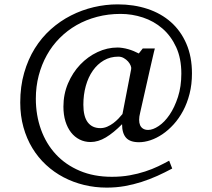

<svg xmlns="http://www.w3.org/2000/svg" viewBox="-20 -711 976 884"><path d="M584 -393.1Q585.4 -399.4 581.5 -409.2Q577.6 -418.9 569.6 -428Q561.5 -437 550 -443.6Q538.6 -450.2 524.9 -450.2Q487.8 -450.2 458 -432.9Q428.2 -415.5 407.2 -385.5Q386.2 -355.5 375 -315.2Q363.8 -274.9 363.8 -229Q363.8 -174.8 384 -147.9Q404.3 -121.1 441.9 -121.1Q458.5 -121.1 473.6 -127.7Q488.8 -134.3 501.7 -144Q514.6 -153.8 525.4 -165Q536.1 -176.3 543.9 -186ZM863.8 -373Q863.8 -322.3 852.8 -279.1Q841.8 -235.8 823 -200.7Q804.2 -165.5 779.5 -138.4Q754.9 -111.3 727.8 -93Q700.7 -74.7 672.9 -65.4Q645 -56.2 620.1 -56.2Q578.6 -56.2 560.3 -76.9Q542 -97.7 542 -139.2Q502.9 -99.6 467.5 -78.4Q432.1 -57.1 397 -57.1Q369.6 -57.1 346.7 -68.6Q323.7 -80.1 307.1 -101.3Q290.5 -122.6 281.2 -152.6Q272 -182.6 272 -220.2Q272 -277.3 293.2 -327.1Q314.5 -377 349.4 -413.6Q384.3 -450.2 429 -471.2Q473.6 -492.2 521 -492.2Q531.7 -492.2 544.4 -490.2Q557.1 -488.3 570.1 -484.6Q583 -481 595.5 -475.8Q607.9 -470.7 619.1 -464.8L637.2 -487.8H692.9Q691.9 -484.9 688.5 -470.5Q685.1 -456.1 680.2 -434.8Q675.3 -413.6 669.2 -387Q663.1 -360.4 657.2 -333.5Q642.6 -270 625 -190.9Q620.6 -173.8 620.6 -159.4Q620.6 -145 625 -134.8Q629.4 -124.5 638.7 -118.7Q647.9 -112.8 662.1 -112.8Q684.1 -112.8 710.9 -130.9Q737.8 -148.9 760.7 -182.6Q783.7 -216.3 799.3 -264.4Q814.9 -312.5 814.9 -372.1Q814.9 -442.4 791 -494.1Q767.1 -545.9 727.8 -579.8Q688.5 -613.8 638.2 -630.4Q587.9 -647 535.2 -647Q478 -647 427 -633.5Q376 -620.1 332.8 -595.5Q289.6 -570.8 254.6 -535.6Q219.7 -500.5 195.6 -457Q171.4 -413.6 158.2 -363Q145 -312.5 145 -256.8Q145 -180.7 168.7 -114.7Q192.4 -48.8 237.3 -0.5Q282.2 47.9 347.2 75.4Q412.1 103 495.1 103Q539.1 103 577.1 96.2Q615.2 89.4 647.9 78.6Q680.7 67.9 708.3 54.7Q735.8 41.5 758.8 28.8L772.9 64.9Q739.3 83 704.1 98.9Q668.9 114.7 631.6 126.7Q594.2 138.7 554.4 145.8Q514.6 152.8 471.2 152.8Q417.5 152.8 367.2 140.6Q316.9 128.4 272.7 105.2Q228.5 82 191.9 48.1Q155.3 14.2 128.9 -29.3Q102.5 -72.8 87.9 -125.5Q73.2 -178.2 73.2 -238.8Q73.2 -313 91.1 -375.2Q108.9 -437.5 140.1 -487.8Q171.4 -538.1 214.1 -576.2Q256.8 -614.3 306.6 -639.6Q356.4 -665 411.4 -678Q466.3 -690.9 522 -690.9Q596.2 -690.9 658.9 -670.2Q721.7 -649.4 767.1 -609.1Q812.5 -568.8 838.1 -509.5Q863.8 -450.2 863.8 -373Z"/></svg>

Font: Charis SIL Eur
Style: Regular
Weight: 400
Foundry: SIL International
Version: Version 5.000